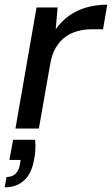

<svg xmlns="http://www.w3.org/2000/svg" viewBox="-41 -549 478 820"><path d="M25 0 115 -517H205L197 -424Q221 -458 253.5 -481.5Q286 -505 327.5 -517Q369 -529 417 -529L399 -424H350Q320 -424 291.5 -416.5Q263 -409 239 -392Q215 -375 197.5 -346Q180 -317 173 -273L125 0ZM-21 251 -13 207Q12 207 26.5 192Q41 177 45 148L47 134H-1L15 48H109Q111 70 110 91Q109 112 105 130Q95 191 62.5 221Q30 251 -21 251Z"/></svg>

Font: DM Sans 11pt Medium
Style: Italic
Weight: 500
Italic angle: -10°
Version: Version 4.004;gftools[0.9.30]